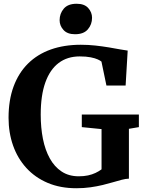

<svg xmlns="http://www.w3.org/2000/svg" viewBox="-20 -990 769 1021"><path d="M386 11Q300.5 11 233.5 -17.5Q166.5 -46 120 -97Q73.5 -148 49.5 -216.2Q25.5 -284.5 25.5 -363.5Q25.5 -457.5 52.2 -530Q79 -602.5 129 -652Q179 -701.5 250 -726.8Q321 -752 409.5 -752Q449 -752 487.5 -747.8Q526 -743.5 560 -737.8Q594 -732 619.8 -727.2Q645.5 -722.5 659 -721L648 -535H546L519.5 -662.5Q514 -667.5 500 -674Q486 -680.5 462.2 -685.2Q438.5 -690 404 -690Q338 -690 291.8 -655Q245.5 -620 221 -551.2Q196.5 -482.5 196.5 -380.5Q196.5 -311.5 208.2 -252Q220 -192.5 244.8 -147.8Q269.5 -103 307.8 -77.8Q346 -52.5 399 -52.5Q426 -52.5 448 -57.2Q470 -62 488 -70.5Q506 -79 520 -89.5V-303.5L415 -314V-381H718.5V-314L665.5 -305V-40Q648.5 -39.5 627.5 -34Q606.5 -28.5 581.2 -21Q556 -13.5 526 -6.2Q496 1 461 6Q426 11 386 11ZM378.5 -808Q338 -808 317.5 -830.8Q297 -853.5 297 -882.5Q297 -918 319.2 -944Q341.5 -970 387 -970H388Q429 -970 449.2 -947.2Q469.5 -924.5 469.5 -895.5Q469.5 -860 447.2 -834Q425 -808 379.5 -808Z"/></svg>

Font: Merriweather Light 18pt
Style: Bold
Weight: 700
Version: Version 2.100